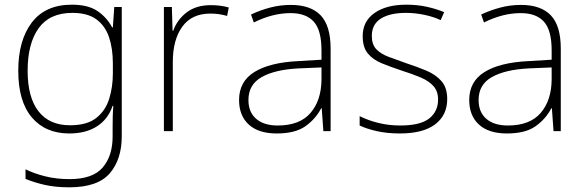

<svg xmlns="http://www.w3.org/2000/svg" viewBox="-20 -611 2497 820"><path d="M287 -591Q356 -591 396 -564Q436 -537 459 -494H462L468 -581H500V-29Q500 70 448.5 129.5Q397 189 276 189Q216 189 170.5 178.5Q125 168 89 153V112Q125 130 173 142Q221 154 277 154Q376 154 418.5 104.5Q461 55 461 -28V-66Q461 -91 461.5 -112.5Q462 -134 464 -159H461Q441 -101 393.5 -71Q346 -41 276 -41Q174 -41 116 -109.5Q58 -178 58 -309Q58 -439 116 -515Q174 -591 287 -591ZM289 -556Q192 -556 145 -490.5Q98 -425 98 -309Q98 -195 144.5 -135.5Q191 -76 279 -76Q352 -76 391.5 -107.5Q431 -139 446.5 -189.5Q462 -240 462 -297V-340Q462 -404 445.5 -452.5Q429 -501 391.5 -528.5Q354 -556 289 -556Z M880 -589Q902 -589 921 -586.5Q940 -584 957 -579L950 -543Q932 -548 915.5 -550.5Q899 -553 878 -553Q799 -553 758.5 -497Q718 -441 718 -346V-51H680V-581H714L717 -480H720Q736 -526 776.5 -557.5Q817 -589 880 -589Z M1222 -590Q1307 -590 1349.5 -545.5Q1392 -501 1392 -404V-51H1361L1354 -149H1352Q1328 -103 1284.5 -72Q1241 -41 1162 -41Q1084 -41 1042.5 -79Q1001 -117 1001 -184Q1001 -263 1066.5 -303.5Q1132 -344 1253 -350L1353 -356V-396Q1353 -482 1320 -518.5Q1287 -555 1221 -555Q1144 -555 1064 -515L1052 -549Q1090 -567 1133 -578.5Q1176 -590 1222 -590ZM1257 -319Q1155 -314 1098 -282Q1041 -250 1041 -184Q1041 -132 1074 -103.5Q1107 -75 1166 -75Q1260 -75 1306 -128.5Q1352 -182 1353 -270V-323Z M1890 -188Q1890 -119 1838.5 -80Q1787 -41 1688 -41Q1633 -41 1589 -51Q1545 -61 1516 -75V-115Q1554 -96 1598 -85.5Q1642 -75 1689 -75Q1775 -75 1813 -105Q1851 -135 1851 -186Q1851 -221 1831.5 -243Q1812 -265 1777 -280Q1742 -295 1697 -309Q1649 -325 1611 -340.5Q1573 -356 1551 -382.5Q1529 -409 1529 -457Q1529 -520 1579.5 -555.5Q1630 -591 1715 -591Q1762 -591 1803 -582Q1844 -573 1877 -559L1862 -525Q1833 -539 1793 -547.5Q1753 -556 1714 -556Q1645 -556 1606.5 -531.5Q1568 -507 1568 -458Q1568 -421 1587 -401Q1606 -381 1639 -368.5Q1672 -356 1715 -341Q1761 -326 1800.5 -309.5Q1840 -293 1865 -265Q1890 -237 1890 -188Z M2205 -590Q2290 -590 2332.5 -545.5Q2375 -501 2375 -404V-51H2344L2337 -149H2335Q2311 -103 2267.5 -72Q2224 -41 2145 -41Q2067 -41 2025.5 -79Q1984 -117 1984 -184Q1984 -263 2049.5 -303.5Q2115 -344 2236 -350L2336 -356V-396Q2336 -482 2303 -518.5Q2270 -555 2204 -555Q2127 -555 2047 -515L2035 -549Q2073 -567 2116 -578.5Q2159 -590 2205 -590ZM2240 -319Q2138 -314 2081 -282Q2024 -250 2024 -184Q2024 -132 2057 -103.5Q2090 -75 2149 -75Q2243 -75 2289 -128.5Q2335 -182 2336 -270V-323Z"/></svg>

Font: Noto Sans Tamil UI ExtraLight
Style: Regular
Weight: 200
Designer: Jelle Bosma - Monotype Design Team
Foundry: Monotype Imaging Inc.
Version: Version 2.004; ttfautohint (v1.8.4.7-5d5b)